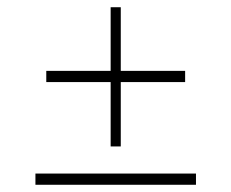

<svg xmlns="http://www.w3.org/2000/svg" viewBox="-20 -511 640 531"><path d="M286 -491H314V-315H492V-284H314V-106H286V-284H108V-315H286ZM78 0V-31H522V0Z"/></svg>

Font: Livvic Thin
Style: Regular
Weight: 250
Designer: Jacques Le Bailly, Baron von Fonthausen
Version: Version 1.001; ttfautohint (v1.8.2)